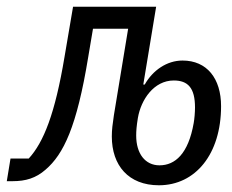

<svg xmlns="http://www.w3.org/2000/svg" viewBox="-67 -536 687 568"><path d="M403.1 12.1C511 12.1 587 -79.9 587 -221.9C587 -304 545.1 -356.9 473 -356.9C426.8 -356.9 384.9 -328.1 361.2 -285.9H356.9L394.9 -516H149.1L123.9 -367.9C95.9 -199.9 62.1 -115.1 18.1 -67.1H-35.9L-46.9 0H-29.8C8.9 0 39.1 -8.9 67.8 -34.1C121.1 -79.9 160.2 -160.9 193.9 -366.8L208.1 -451H312.1L269.9 -195C266 -169 263.8 -152 263.8 -132.1C263.8 -46.9 312.9 12.1 403.1 12.1ZM335.9 -134.9C335.9 -149.1 337 -163 340.9 -187.1C350.1 -241.1 388.1 -297.9 447.1 -297.9C489 -297.9 509.9 -275.9 509.9 -218C509.9 -203.8 508.2 -183.9 506 -171.9C490.1 -81 451 -46.9 404.8 -46.9C362.9 -46.9 335.9 -81 335.9 -134.9Z"/></svg>

Font: Margiela Mono Italic Italic
Style: Regular
Weight: 400
Designer: Mike Abbink, Paul van der Laan, Pieter van Rosmalen
Foundry: Bold Monday
Version: Version 2.003 2021